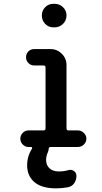

<svg xmlns="http://www.w3.org/2000/svg" viewBox="-20 -780 540 1019"><path d="M263.7 -759.8H269.5Q295.9 -759.8 314.5 -741.7Q333 -723.6 333 -697.8Q333 -671.9 314.5 -653.3Q295.9 -634.8 269.5 -634.8H263.7Q237.3 -634.8 219.7 -653.3Q202.1 -671.9 202.1 -697.8Q202.1 -723.6 219.7 -741.7Q237.3 -759.8 263.7 -759.8ZM130.9 0Q113.3 0 100.6 -13.2Q87.9 -26.4 87.9 -43.9Q87.9 -61.5 100.6 -74.7Q113.3 -87.9 130.9 -87.9H210.9Q221.7 -87.9 221.7 -98.6V-420.9Q221.7 -432.6 210.9 -432.6H161.1Q143.6 -432.6 130.9 -445.3Q118.2 -458 118.2 -476.1Q118.2 -494.1 130.4 -506.8Q142.6 -519.5 161.1 -519.5H248Q283.2 -519.5 308.1 -494.6Q333 -469.7 333 -434.6V-98.6Q333 -87.9 343.8 -87.9H393.6Q411.1 -87.9 424.8 -74.7Q438.5 -61.5 438.5 -43.9Q438.5 -26.4 425.3 -13.2Q412.1 0 393.6 0H248Q238.3 0 238.3 11.7Q238.3 16.6 234.4 27.3Q225.6 45.9 224.6 67.4Q224.6 96.7 242.7 113.3Q260.7 129.9 292 129.9Q319.3 129.9 342.8 123Q358.4 118.2 372.1 127.4Q385.7 136.7 385.7 153.3Q385.7 175.8 373.5 192.9Q361.3 210 339.8 213.9Q307.6 219.7 278.3 219.7Q201.2 219.7 162.6 186.5Q124 153.3 124 97.7Q124 49.8 149.4 9.8Q151.4 6.8 150.4 3.4Q149.4 0 144.5 0Z"/></svg>

Font: Rounded-X Mgen+ 2m medium
Style: Regular
Weight: 500
Designer: [Source Han Sans]
Ryoko NISHIZUKA  (kana & ideographs); Paul D. Hunt (Latin, Greek & Cyrillic); Wenlong ZHANG  (bopomofo
Version: Version 1.059.20150602